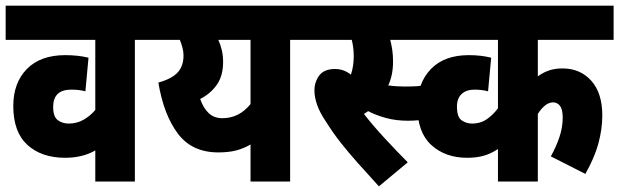

<svg xmlns="http://www.w3.org/2000/svg" viewBox="-20 -642 2190 679"><path d="M532 -501H457V0H317V-110Q272 -84 210 -84Q127 -84 77 -129.5Q27 -175 27 -267Q27 -349 75 -398Q123 -447 211 -447Q256 -447 293 -438L282 -319Q271 -322 259 -323.5Q247 -325 232 -325Q168 -325 168 -264Q168 -229 184.5 -217Q201 -205 223 -205Q252 -205 275.5 -218.5Q299 -232 317 -253V-501H0V-622H532Z M1080 -622V-501H1006V0H866V-131Q840 -116 813.5 -109.5Q787 -103 752 -103Q659 -103 609 -169.5Q559 -236 540 -350Q587 -363 608 -385.5Q629 -408 629 -446Q629 -460 625 -474.5Q621 -489 616 -501H519V-622ZM688 -292Q699 -260 718 -242Q737 -224 766 -224Q826 -224 866 -274V-501H752Q760 -484 764.5 -464.5Q769 -445 769 -423Q769 -374 747 -342.5Q725 -311 688 -292Z M1410 -336Q1433 -336 1452.5 -337Q1472 -338 1491 -343L1504 -224Q1484 -219 1463 -217Q1442 -215 1423 -215Q1380 -215 1344 -225Q1308 -235 1282 -249Q1275 -244 1267 -239Q1299 -198 1341 -152.5Q1383 -107 1422 -68L1320 17Q1278 -29 1245 -66Q1212 -103 1184.5 -138Q1157 -173 1132 -213Q1111 -244 1101.5 -271Q1092 -298 1092 -322Q1092 -352 1109 -375Q1126 -398 1165 -398Q1196 -398 1221 -378Q1231 -408 1231 -443Q1231 -473 1224 -501H1068V-622H1491V-501H1360Q1364 -486 1367 -467Q1370 -448 1370 -425Q1370 -399 1365.5 -378Q1361 -357 1353 -340Q1380 -336 1410 -336Z M2150 -501H1882V-372Q1901 -386 1922 -393Q1943 -400 1969 -400Q2032 -400 2071 -356.5Q2110 -313 2110 -234Q2110 -185 2096 -134Q2082 -83 2050 -27L1928 -89Q1946 -121 1958 -156Q1970 -191 1970 -226Q1970 -255 1960.5 -267.5Q1951 -280 1936 -280Q1921 -280 1907 -268.5Q1893 -257 1882 -239V0H1741V-115Q1717 -99 1691.5 -91.5Q1666 -84 1632 -84Q1555 -84 1505.5 -129Q1456 -174 1456 -266Q1456 -348 1503.5 -397.5Q1551 -447 1638 -447Q1681 -447 1717 -438L1706 -319Q1685 -325 1658 -325Q1629 -325 1612.5 -309.5Q1596 -294 1596 -265Q1596 -228 1612.5 -216.5Q1629 -205 1650 -205Q1679 -205 1701 -220Q1723 -235 1741 -259V-501H1428V-622H2150Z"/></svg>

Font: Noto Sans Devanagari Condensed ExtraBold
Style: Regular
Weight: 800
Width: 3
Designer: Jelle Bosma - Monotype Design Team
Foundry: Monotype Imaging Inc.
Version: Version 2.004; ttfautohint (v1.8.4.7-5d5b)